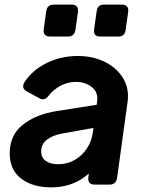

<svg xmlns="http://www.w3.org/2000/svg" viewBox="-20 -798 621 830"><path d="M201 12Q122 12 72 -25.5Q22 -63 22 -136Q22 -214 79 -259Q136 -304 226 -318L398 -345L400 -360Q405 -400 376.5 -422Q348 -444 309 -444Q272 -444 241 -427Q210 -410 190 -384Q172 -360 149 -374L97 -402Q70 -417 86 -443Q120 -495 181.5 -525.5Q243 -556 317 -556Q382 -556 434 -530Q486 -504 513 -458.5Q540 -413 531 -354L486 -28Q481 0 454 0H389Q358 0 362 -32L364 -48Q298 12 201 12ZM158 -144Q158 -116 178.5 -102Q199 -88 231 -88Q271 -88 303 -106.5Q335 -125 355.5 -156Q376 -187 381 -224L384 -245L245 -220Q207 -213 182.5 -194Q158 -175 158 -144ZM197 -640Q165 -640 169 -672L180 -750Q184 -778 212 -778H289Q321 -778 317 -746L306 -668Q301 -640 274 -640ZM414 -640Q382 -640 387 -672L398 -750Q402 -778 429 -778H507Q538 -778 534 -746L523 -668Q519 -640 492 -640Z"/></svg>

Font: Pitagon Sans Text Bold
Style: Italic
Weight: 700
Italic angle: -8°
Designer: Travis Tran
Foundry: Pitagon
Version: Version 1.001; ttfautohint (v1.8.4.7-5d5b);gftools[0.9.26]